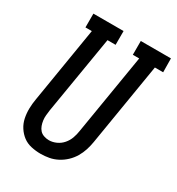

<svg xmlns="http://www.w3.org/2000/svg" viewBox="-177 -846 888 965"><g transform="rotate(30 266.5 -363.5)"><path d="M204 8Q176 8 149 2Q122 -4 101.5 -19.5Q81 -35 66.5 -57.5Q52 -80 46.5 -106.5Q41 -133 41.5 -161Q42 -189 47 -217L119 -655H82V-735H257V-655H210L135 -204Q133 -189 131.5 -174Q130 -159 132 -144Q134 -129 139 -115.5Q144 -102 153 -92Q162 -82 176.5 -77Q191 -72 206 -72Q227 -72 248 -81.5Q269 -91 284 -108.5Q299 -126 306.5 -147Q314 -168 317 -189L394 -655H357V-735H532L533 -655H485L406 -176Q402 -152 394.5 -128.5Q387 -105 374 -83Q361 -61 342 -43Q323 -25 300 -13Q277 -1 252.5 3.5Q228 8 204 8Z"/></g></svg>

Font: Iosevka Curly Slab Medium
Style: Italic
Weight: 500
Italic angle: -9°
Monospace: yes
Designer: Belleve Invis
Foundry: Belleve Invis
Version: Version 22.1.2; ttfautohint (v1.8.4)